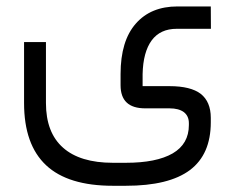

<svg xmlns="http://www.w3.org/2000/svg" viewBox="-20 -370 744 608"><path d="M361.8 -135.3V-100.1C361.8 -51.3 387.7 -26.9 439.9 -26.9H517.1C536.1 -26.9 551.3 -22.9 562 -15.1C572.8 -6.8 578.1 4.9 578.1 20V25.9C578.1 65.9 561 95.7 526.9 115.7C492.2 135.7 442.9 145.5 378.4 145.5H337.4C268.1 145.5 215.3 129.4 179.7 97.7C143.6 65.9 125.5 18.6 125.5 -43.9V-236.8H56.2V-43.9C56.2 44.4 79.6 109.9 126 153.3C172.4 196.8 243.2 218.3 337.4 218.3H378.4C469.7 218.3 537.1 201.7 581.5 168.5C625.5 135.3 647.5 85 647.5 17.1V2.9C647.5 -30.8 636.7 -56.2 615.7 -72.8C594.7 -88.9 561.5 -97.2 517.1 -97.2H439H431.6V-104.5V-135.3C432.6 -182.1 442.4 -217.8 460.4 -242.2C478.5 -266.6 504.9 -278.8 539.6 -278.8H647.9L647.5 -349.6H542C485.8 -349.6 441.9 -331.5 410.2 -295.4C377.9 -258.8 361.8 -205.6 361.8 -135.3Z"/></svg>

Font: Shabnam FD Light
Style: Regular
Weight: 300
Foundry: DejaVu fonts team - Redesigned by Saber Rastikerdar - Based on Vazir font
Version: Version 5.00;October 20, 2019;FontCreator 12.0.0.2547 64-bit